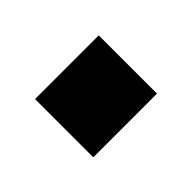

<svg xmlns="http://www.w3.org/2000/svg" viewBox="-42 -424 275 275"><g transform="rotate(-45 95.5 -286.0)"><path d="M31 -227V-345H160V-227Z"/></g></svg>

Font: Kanit SemiBold
Style: Regular
Weight: 600
Designer: Katatrad Team
Foundry: CadsonDemak
Version: Version 2.000; ttfautohint (v1.8.3)